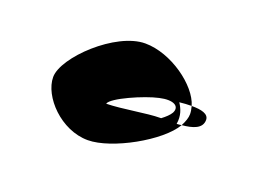

<svg xmlns="http://www.w3.org/2000/svg" viewBox="-73 -880 995 743"><g transform="rotate(20 424.0 -508.0)"><path d="M125 -478C125 -398 223 -294 334 -294C432 -294 610 -393 656 -473C650 -472 643 -471 636 -471C642 -506 631 -532 617 -553C634 -555 651 -556 667 -556C645 -633 523 -722 416 -722C295 -722 125 -560 125 -478ZM353 -451C360 -477 482 -530 538 -542C594 -555 624 -538 608 -507C601 -495 588 -483 572 -471H569C514 -471 419 -452 353 -451ZM656 -473C700 -477 738 -488 738 -524C738 -549 707 -556 667 -556C670 -545 672 -534 672 -524C672 -509 666 -492 656 -473Z"/></g></svg>

Font: Ampere
Style: SCSuExt
Weight: 400
Version: Version 1